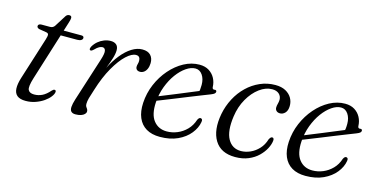

<svg xmlns="http://www.w3.org/2000/svg" viewBox="-60 -834 2231 1131"><g transform="rotate(15 1055.0 -268.5)"><path d="M144.5 -413 99 -420.5Q92.5 -422.5 88.8 -426.2Q85 -430 85 -435Q85 -442 90.5 -445.8Q96 -449.5 105.5 -449.5H157Q166 -449.5 172.5 -452.8Q179 -456 184 -462.5L229 -534Q234 -541 239.2 -543.2Q244.5 -545.5 250 -545.5Q257 -545.5 260.5 -542.2Q264 -539 264 -532Q264 -527.5 262.5 -520.2Q261 -513 258 -504L141.5 -132Q124 -76 132.5 -58.2Q141 -40.5 169.5 -40.5Q195 -40.5 217.8 -51.5Q240.5 -62.5 264 -89.5Q269 -94.5 272.2 -96.5Q275.5 -98.5 279 -98.5Q284 -98.5 286.2 -95.5Q288.5 -92.5 288 -87.5Q287 -74.5 274.2 -57.8Q261.5 -41 240 -26Q218.5 -11 190.5 -1Q162.5 9 130.5 9Q95.5 9 78.2 -5.5Q61 -20 59.8 -47.5Q58.5 -75 70.5 -113.5L152 -371.5Q159 -394 157.5 -402.5Q156 -411 144.5 -413ZM197 -417.5 207.5 -449H349Q364 -449 364 -437Q364 -428 355.2 -422.8Q346.5 -417.5 331.5 -417.5Z M421 -378Q416.5 -380 417 -385.8Q417.5 -391.5 421.5 -400Q432.5 -419 448.8 -432.8Q465 -446.5 484.8 -454.2Q504.5 -462 525.5 -462Q547 -462 559.5 -451Q572 -440 572 -417.5Q572 -396 562.8 -366.8Q553.5 -337.5 541 -305.8Q528.5 -274 518.5 -245.8Q508.5 -217.5 507 -198H499.5Q515 -253 539 -301Q563 -349 592.2 -385.2Q621.5 -421.5 653.8 -441.8Q686 -462 718 -462Q752 -462 768.8 -444Q785.5 -426 785 -396Q784.5 -376 778 -361.2Q771.5 -346.5 760.8 -338.8Q750 -331 737.5 -331Q724 -331 717.2 -337.8Q710.5 -344.5 710.5 -354.5Q710.5 -363.5 713.2 -372.5Q716 -381.5 716 -392Q716 -405 710 -413Q704 -421 690 -421Q664.5 -421 631 -390Q597.5 -359 563.8 -300.2Q530 -241.5 504 -157.5Q492.5 -123 487 -103Q481.5 -83 481.5 -67Q481.5 -56.5 485.2 -50.5Q489 -44.5 493 -39Q497 -33.5 497 -24.5Q497 -15.5 489.5 -7.8Q482 0 468 4.8Q454 9.5 434.5 9.5Q417 9.5 408.5 0.8Q400 -8 401 -26.8Q402 -45.5 411.5 -75.5L496 -339.5Q509.5 -381 505.8 -397.5Q502 -414 487 -414Q478.5 -414 467.5 -408.2Q456.5 -402.5 441.5 -387Q434.5 -380.5 429.8 -378.2Q425 -376 421 -378Z M843 -205Q843 -205 862.2 -213Q881.5 -221 912.8 -233.5Q944 -246 980 -260.8Q1016 -275.5 1050.5 -290Q1085 -304.5 1111 -315L1102 -301Q1105.5 -310.5 1107 -322Q1108.5 -333.5 1108.5 -350.5Q1108.5 -386.5 1092 -410.5Q1075.5 -434.5 1049 -434.5Q1022 -434.5 992.8 -414.5Q963.5 -394.5 938 -359.8Q912.5 -325 895.2 -279.2Q878 -233.5 874.5 -181.5Q870 -107 899.5 -69.8Q929 -32.5 980 -32.5Q1013 -32.5 1044.2 -45.5Q1075.5 -58.5 1100 -83.5Q1124.5 -108.5 1136.5 -145.5Q1141 -154 1145 -157Q1149 -160 1153.5 -160Q1159.5 -159.5 1162.8 -154.8Q1166 -150 1164 -139Q1158 -102 1130.5 -67.8Q1103 -33.5 1057 -12.2Q1011 9 949 9Q899 9 865.5 -11Q832 -31 816 -68.8Q800 -106.5 803 -159.5Q806.5 -219.5 829.5 -273.8Q852.5 -328 889.5 -370.5Q926.5 -413 972.2 -437.8Q1018 -462.5 1066.5 -462.5Q1100.5 -462.5 1124.2 -447.8Q1148 -433 1161 -408.8Q1174 -384.5 1175 -355Q1175 -349 1178.5 -345.2Q1182 -341.5 1188 -342.5Q1195 -344 1198.5 -341.5Q1202 -339 1202 -333.5Q1202 -327.5 1196.5 -322.2Q1191 -317 1174.5 -310.5Q1155.5 -303 1124.2 -290.8Q1093 -278.5 1056.2 -263.8Q1019.5 -249 982.5 -234Q945.5 -219 914.8 -207Q884 -195 865.5 -187.5Q847 -180 847 -180Z M1517.5 -433.5Q1478 -433.5 1440 -405.2Q1402 -377 1374.5 -328.8Q1347 -280.5 1338.5 -220Q1325.5 -128 1352 -80.8Q1378.5 -33.5 1433 -34Q1461 -34.5 1488.8 -46.8Q1516.5 -59 1539.2 -83.2Q1562 -107.5 1572.5 -143Q1577.5 -152 1581.5 -155.8Q1585.5 -159.5 1590.5 -159.5Q1596.5 -159.5 1599.2 -154.5Q1602 -149.5 1600.5 -140Q1598 -118.5 1584.8 -93Q1571.5 -67.5 1547.5 -44Q1523.5 -20.5 1488.5 -5.8Q1453.5 9 1408 9Q1320.5 9 1283.2 -52.2Q1246 -113.5 1265 -215Q1275 -266.5 1298.8 -311.5Q1322.5 -356.5 1357.5 -390.2Q1392.5 -424 1436.2 -443.2Q1480 -462.5 1529 -462.5Q1566.5 -462.5 1591.8 -448.8Q1617 -435 1629.8 -412.8Q1642.5 -390.5 1642 -364Q1641.5 -336.5 1628 -322.2Q1614.5 -308 1597.5 -308Q1583 -308 1575 -315.8Q1567 -323.5 1567 -335.5Q1567 -346.5 1570.5 -358.8Q1574 -371 1574.5 -383.5Q1574.5 -406 1559.2 -419.8Q1544 -433.5 1517.5 -433.5Z M1731 -205Q1731 -205 1750.2 -213Q1769.5 -221 1800.8 -233.5Q1832 -246 1868 -260.8Q1904 -275.5 1938.5 -290Q1973 -304.5 1999 -315L1990 -301Q1993.5 -310.5 1995 -322Q1996.5 -333.5 1996.5 -350.5Q1996.5 -386.5 1980 -410.5Q1963.5 -434.5 1937 -434.5Q1910 -434.5 1880.8 -414.5Q1851.5 -394.5 1826 -359.8Q1800.5 -325 1783.2 -279.2Q1766 -233.5 1762.5 -181.5Q1758 -107 1787.5 -69.8Q1817 -32.5 1868 -32.5Q1901 -32.5 1932.2 -45.5Q1963.5 -58.5 1988 -83.5Q2012.5 -108.5 2024.5 -145.5Q2029 -154 2033 -157Q2037 -160 2041.5 -160Q2047.5 -159.5 2050.8 -154.8Q2054 -150 2052 -139Q2046 -102 2018.5 -67.8Q1991 -33.5 1945 -12.2Q1899 9 1837 9Q1787 9 1753.5 -11Q1720 -31 1704 -68.8Q1688 -106.5 1691 -159.5Q1694.5 -219.5 1717.5 -273.8Q1740.5 -328 1777.5 -370.5Q1814.5 -413 1860.2 -437.8Q1906 -462.5 1954.5 -462.5Q1988.5 -462.5 2012.2 -447.8Q2036 -433 2049 -408.8Q2062 -384.5 2063 -355Q2063 -349 2066.5 -345.2Q2070 -341.5 2076 -342.5Q2083 -344 2086.5 -341.5Q2090 -339 2090 -333.5Q2090 -327.5 2084.5 -322.2Q2079 -317 2062.5 -310.5Q2043.5 -303 2012.2 -290.8Q1981 -278.5 1944.2 -263.8Q1907.5 -249 1870.5 -234Q1833.5 -219 1802.8 -207Q1772 -195 1753.5 -187.5Q1735 -180 1735 -180Z"/></g></svg>

Font: Fraunces Light
Style: Italic
Weight: 300
Italic angle: -16°
Version: Version 1.000;[b76b70a41]